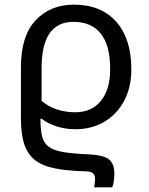

<svg xmlns="http://www.w3.org/2000/svg" viewBox="-20 -566 640 826"><path d="M385 240Q387 229 388 219Q389 209 389 203Q389 188 380.5 180Q372 172 349 171Q270 169 216.5 158.5Q163 148 131 123Q99 98 84.5 54.5Q70 11 70 -58V-275Q70 -412 133.5 -479Q197 -546 298 -546Q415 -546 480 -472.5Q545 -399 545 -268Q545 -190 514 -132Q483 -74 428.5 -42Q374 -10 304 -10Q264 -10 226 -21.5Q188 -33 159 -55H154Q154 -8 161 20.5Q168 49 189 65Q210 81 251.5 88Q293 95 362 98Q424 101 448 119Q472 137 472 183Q472 195 469.5 213.5Q467 232 462 240ZM303 -83Q375 -83 414.5 -132.5Q454 -182 454 -268Q454 -371 413.5 -421.5Q373 -472 296 -472Q159 -472 159 -274V-132Q188 -107 225.5 -95Q263 -83 303 -83Z"/></svg>

Font: Noto Sans Living
Style: Regular
Weight: 400
Designer: Monotype Design Team
Foundry: Monotype Imaging Inc.
Version: Version 2.013; ttfautohint (v1.8.4.7-5d5b)